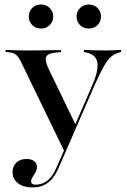

<svg xmlns="http://www.w3.org/2000/svg" viewBox="-20 -636 560 849"><path d="M264.5 33.1 75 -358.1Q66.9 -375 60.1 -384.3Q53.2 -393.5 44 -398.4Q34.7 -403.2 20.2 -404.8L4.8 -406.5V-415.3Q24.2 -414.5 47.6 -413.7Q71 -412.9 97.6 -412.9H100.8H106.5Q137.1 -412.9 163.3 -413.3Q189.5 -413.7 211.7 -414.1Q233.9 -414.5 250 -414.5V-405.6L229.8 -404Q193.5 -400.8 185.1 -386.3Q176.6 -371.8 193.5 -334.7L315.3 -82.3L306.5 -71L384.7 -251.6Q406.5 -300 410.5 -331.9Q414.5 -363.7 402 -381Q389.5 -398.4 360.5 -404L350.8 -406.5V-415.3Q371.8 -414.5 395.6 -413.7Q419.4 -412.9 446.8 -412.9Q468.5 -412.9 484.7 -413.7Q500.8 -414.5 515.3 -415.3V-406.5L505.6 -403.2Q485.5 -397.6 470.6 -384.7Q455.6 -371.8 439.1 -342.7Q422.6 -313.7 398.4 -259.7L271 33.1ZM122.6 192.7Q83.1 192.7 59.3 174.2Q35.5 155.6 35.5 125Q35.5 99.2 52.4 83.1Q69.4 66.9 97.6 66.9Q118.5 66.9 131 76.6Q143.5 86.3 143.5 101.6Q143.5 114.5 137.1 125.8Q130.6 137.1 124.2 146.8Q117.7 156.5 117.7 166.1Q117.7 180.6 136.3 180.6Q167.7 180.6 190.7 161.7Q213.7 142.7 229 106.5L271 11.3L279 15.3L239.5 105.6Q229 130.6 213.7 150.4Q198.4 170.2 176.6 181.5Q154.8 192.7 122.6 192.7ZM372.6 -509.7Q349.2 -509.7 333.9 -525Q318.5 -540.3 318.5 -562.9Q318.5 -585.5 334.3 -600.8Q350 -616.1 372.6 -616.1Q396 -616.1 411.3 -600.8Q426.6 -585.5 426.6 -562.9Q426.6 -540.3 411.3 -525Q396 -509.7 372.6 -509.7ZM161.3 -509.7Q137.9 -509.7 122.6 -525Q107.3 -540.3 107.3 -562.9Q107.3 -585.5 122.6 -600.8Q137.9 -616.1 161.3 -616.1Q183.9 -616.1 199.6 -600.8Q215.3 -585.5 215.3 -562.9Q215.3 -540.3 199.6 -525Q183.9 -509.7 161.3 -509.7Z"/></svg>

Font: Playfair 144pt SemiExpanded SemiBold
Style: Regular
Weight: 600
Width: 6
Designer: Claus Eggers Sørensen
Foundry: Claus Eggers Sørensen
Version: Version 2.203